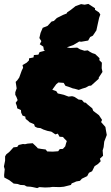

<svg xmlns="http://www.w3.org/2000/svg" viewBox="-52 -934 566 980"><path d="M103 19 85 18 72 11 52 10 38 5 18 3 -4 -14 -30 -28 -31 -40 -28 -70 -32 -84 -26 -114V-136L-20 -146L-3 -160L17 -182L36 -184L43 -194L65 -199L76 -198L89 -201L115 -203L137 -182L141 -177L158 -174L181 -171L189 -161L217 -160L245 -162L253 -173L269 -174L281 -187L285 -202L289 -214L278 -225L269 -235L252 -236L243 -252L231 -248L210 -262L190 -266L169 -273L155 -280L138 -282L126 -288L122 -300L99 -310L92 -317L79 -327L77 -339L63 -344L56 -359L55 -372L36 -381L34 -393L28 -409L38 -423L32 -439L26 -450V-463L33 -483L28 -516L36 -524L46 -538L59 -574L66 -588L63 -602L84 -614L96 -626V-636L119 -641L121 -653L144 -655L150 -668L177 -675L205 -685L220 -688L224 -686L251 -687L270 -696L306 -689L342 -691L357 -682L379 -675L396 -677L406 -670L419 -663L434 -658L456 -637L455 -627L468 -614L467 -586L471 -567L452 -538V-532L413 -497L402 -496L386 -487L369 -482L350 -475L329 -481L319 -483L309 -487L298 -491L282 -496L273 -511L259 -512L246 -513L235 -504L230 -497L222 -486L215 -476L223 -473L235 -469L243 -457L257 -454L274 -450L287 -445L298 -441L316 -443L327 -440L349 -426L366 -424L377 -411L385 -410L397 -399L419 -381L424 -368L453 -346L469 -322L464 -311L486 -286L488 -273L493 -245L480 -211L477 -183L472 -166L474 -139L458 -124L462 -111L448 -97L431 -86L418 -60L402 -52L393 -35L366 -22L356 -11L338 -8L314 2L310 10L274 19L253 21L216 20L202 22L178 23L149 21L138 26L115 21ZM224 -663 194 -670 172 -678 169 -696 151 -708 159 -724 149 -740 155 -766 166 -792 191 -802 211 -824 223 -827 238 -842 270 -858 288 -865 291 -871 310 -884 334 -903 362 -913 380 -910 399 -914 433 -892V-884L453 -871L460 -860L454 -843L446 -807L440 -779L422 -752L408 -745L398 -727L363 -721L352 -722L322 -704L280 -689L251 -672Z"/></svg>

Font: Winky Rough Black
Style: Italic
Weight: 900
Italic angle: -8.97852°
Designer: Simon Atzbach
Foundry: typofactur
Version: Version 1.206; ttfautohint (v1.8.4.7-5d5b)